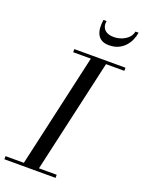

<svg xmlns="http://www.w3.org/2000/svg" viewBox="-217 -1050 842 1130"><g transform="rotate(20 204.0 -485.0)"><path d="M70.5 0 240 -750H335L165 0ZM-40 0V-19.5H280.5V0ZM125 -730.5V-750H445.5V-730.5ZM307.5 -841Q277.5 -841 259.8 -852.5Q242 -864 233.8 -882.8Q225.5 -901.5 224.8 -924.2Q224 -947 227.5 -970H247Q243 -945.5 251 -929Q259 -912.5 276.5 -904.2Q294 -896 317.5 -896Q341 -896 364.5 -904.2Q388 -912.5 405.5 -929Q423 -945.5 428 -970H447.5Q444 -947 434.2 -924.2Q424.5 -901.5 407.5 -882.8Q390.5 -864 366 -852.5Q341.5 -841 307.5 -841Z"/></g></svg>

Font: Bodoni Moda SC
Style: Italic
Weight: 400
Italic angle: -13°
Designer: Owen Earl
Foundry: indestructible type
Version: Version 2.005